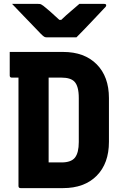

<svg xmlns="http://www.w3.org/2000/svg" viewBox="-20 -967 640 987"><path d="M540 -238Q540 -127 477 -63.5Q414 0 304 0H86Q75 0 75 -11V-568H41Q30 -568 30 -579V-700H304Q414 -700 477 -636.5Q540 -573 540 -463ZM230 -132H296Q346 -132 365.5 -157Q385 -182 385 -237V-463Q385 -525 362 -548Q342 -568 296 -568H230ZM373 -775H220Q213 -775 207.5 -778Q202 -781 189 -794Q179 -805 154.5 -830Q130 -855 100 -886.5Q70 -918 42 -947H175Q186 -947 190.5 -945Q195 -943 203 -937Q216 -927 236 -909.5Q256 -892 285 -865H295Q322 -891 345.5 -910.5Q369 -930 388 -947H515Q526 -947 526 -940Q526 -936 523 -932Q520 -928 506 -914Q489 -896 465 -870.5Q441 -845 416.5 -819.5Q392 -794 373 -775Z"/></svg>

Font: Recursive Mn Lnr St XBd
Style: Regular
Weight: 800
Monospace: yes
Version: Version 1.079;hotconv 1.0.112;makeotfexe 2.5.65598; ttfautoh